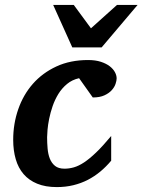

<svg xmlns="http://www.w3.org/2000/svg" viewBox="-20 -742 575 774"><path d="M450.2 -425.8Q450.2 -417 445.8 -403.8Q441.4 -390.6 430.4 -378.4Q419.4 -366.2 400.9 -357.7Q382.3 -349.1 354 -349.1L298.8 -426.8Q270.5 -420.4 250 -403.3Q229.5 -386.2 215.3 -363.3Q201.2 -340.3 192.1 -314Q183.1 -287.6 178.2 -263.2Q173.3 -238.8 171.6 -219Q169.9 -199.2 169.9 -189Q169.9 -166 171.9 -143.3Q173.8 -120.6 180.9 -102.5Q188 -84.5 201.9 -73.2Q215.8 -62 240.2 -62Q258.8 -62 277.8 -67.4Q296.9 -72.8 319.1 -87.4Q341.3 -102.1 367.9 -127.7Q394.5 -153.3 428.2 -193.8V-94.2Q407.7 -69.8 384.3 -50.3Q360.8 -30.8 333.7 -16.8Q306.6 -2.9 275.6 4.6Q244.6 12.2 209 12.2Q163.1 12.2 129.9 -1.5Q96.7 -15.1 75.2 -40Q53.7 -64.9 43.5 -100.1Q33.2 -135.3 33.2 -178.2Q33.2 -243.2 53.5 -301.5Q73.7 -359.9 112.5 -404.1Q151.4 -448.2 207.3 -474.1Q263.2 -500 335 -500Q364.7 -500 386.5 -492.9Q408.2 -485.8 422.4 -474.9Q436.5 -463.9 443.4 -450.9Q450.2 -438 450.2 -425.8ZM389.6 -550.8H271.5L194.3 -722.2H277.3L346.7 -627.9L451.7 -722.2H534.7Z"/></svg>

Font: Charis SIL
Style: Bold Italic
Weight: 700
Italic angle: -11°
Foundry: SIL International
Version: Version 4.112